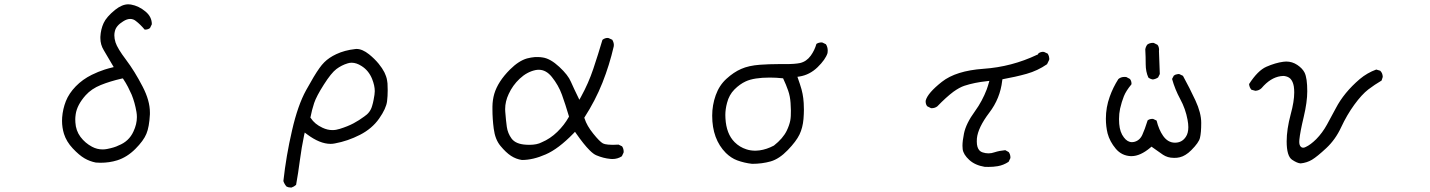

<svg xmlns="http://www.w3.org/2000/svg" viewBox="-20 -736 6540 878"><path d="M674.3 -625.5Q674.3 -659.2 645.5 -683.1Q614.7 -709 578.6 -715.3Q572.8 -716.3 566.9 -716.3Q538.1 -716.3 506.3 -690.9Q466.8 -658.7 453.9 -630.6Q440.9 -602.5 439 -567.9Q439 -564.9 439 -561.5Q439 -531.7 454.6 -506.3Q473.1 -476.1 500 -429.2Q474.1 -422.9 459 -418Q428.7 -408.2 399.9 -394Q357.4 -373 326.4 -341.1Q295.4 -309.1 281.2 -273.4Q267.1 -237.3 264.2 -198.7Q263.7 -190.9 263.7 -183.1Q263.7 -152.8 272.5 -124Q283.7 -88.4 312.5 -57.6Q342.3 -25.9 366.5 -12Q390.6 2 418 7.3Q429.2 8.3 439.5 8.3Q480.5 8.3 516.1 -2.9Q561 -17.1 598.9 -54.9Q636.7 -92.8 649.4 -124Q662.6 -155.3 665.5 -213.4Q665.5 -217.3 665.5 -221.7Q665.5 -275.9 632.3 -339.8Q595.7 -410.6 556.4 -462.6Q517.1 -514.6 508.3 -542Q502.9 -559.1 502.9 -574.2Q502.9 -584.5 505.4 -593.8Q511.2 -618.7 543 -638.2Q560.5 -649.4 575.2 -649.4Q589.8 -649.4 601.1 -640.1Q621.1 -625 641.6 -600.6Q642.6 -600.6 643.6 -600.6Q657.2 -600.6 666 -607.9L674.3 -625Q674.3 -625 674.3 -625.5ZM522 -70.8H522.5Q522.5 -70.8 522 -70.8ZM449.2 -52.7Q423.8 -52.7 400.9 -64.9Q369.6 -81.5 348.1 -109.9Q326.7 -138.7 324.7 -176.3Q324.2 -182.1 324.2 -190.9Q324.2 -199.7 326.2 -213.9Q332.5 -256.3 371.6 -300.3Q398.4 -330.1 440.7 -347.2Q482.9 -364.3 536.1 -376.5L542 -377.4Q556.2 -356 565.2 -338.4Q574.2 -320.8 582 -303.2Q596.7 -267.1 604 -224.1Q606 -212.4 606 -200.7Q606 -168 590.3 -134.8Q569.8 -89.4 522 -70.8Q504.4 -61.5 469.7 -54.7Q459.5 -52.7 449.2 -52.7Z M1310.5 121.6Q1311.5 121.6 1313 121.6Q1324.7 117.7 1334 109.4Q1343.8 55.2 1351.3 -2.9Q1358.9 -61 1370.6 -117.2L1373.5 -129.9L1383.8 -122.1Q1442.4 -78.1 1491.7 -78.1Q1501.5 -78.1 1511.2 -80.1Q1570.3 -90.8 1626.5 -119.6Q1681.6 -147.9 1713.9 -194.1Q1746.1 -240.2 1750 -272.9Q1752.9 -296.4 1752.9 -323.2Q1752.9 -346.2 1752 -354.5Q1751 -362.8 1750.2 -367.7Q1749.5 -372.6 1748.3 -377.4Q1747.1 -382.3 1745.4 -387Q1743.7 -391.6 1741.7 -396.2Q1739.7 -400.9 1737.8 -405.3Q1728.5 -423.8 1711.4 -444.8Q1692.4 -467.8 1667.5 -487.8Q1636.7 -512.2 1610.4 -512.2Q1607.4 -512.2 1604.5 -511.7Q1555.7 -506.3 1517.6 -488.3Q1484.4 -472.7 1462.9 -451.2Q1451.2 -439.5 1440.9 -424.8Q1418 -393.1 1379.9 -323.7Q1341.8 -254.9 1315.4 -139.2Q1288.6 -23.9 1275.9 91.8Q1280.3 106 1290.5 117.2Q1299.3 121.6 1310.5 121.6ZM1645.5 -203.1Q1645.5 -203.1 1645.5 -203.1ZM1500 -141.1Q1477.5 -141.1 1454.6 -151.9Q1418.9 -168.5 1401.4 -195.8L1399.4 -198.2Q1406.2 -233.4 1416.5 -264.6Q1427.2 -296.4 1460.9 -349.1Q1494.6 -402.3 1518.3 -420.2Q1542 -438 1569.8 -446.3Q1578.6 -449.2 1587.9 -449.2Q1609.9 -449.2 1633.3 -434.1Q1666 -413.6 1681.6 -375Q1693.8 -344.2 1693.8 -319.3Q1693.8 -305.7 1688.5 -279.8Q1686 -265.6 1681.6 -251.5Q1673.3 -221.2 1645.5 -203.1Q1622.6 -186 1596.7 -172.1Q1570.8 -158.2 1533.2 -146.5Q1516.6 -141.1 1500 -141.1Z M2462.4 -473.1Q2450.2 -475.1 2441.2 -475.1Q2432.1 -475.1 2426.8 -475.1Q2408.7 -473.6 2390.1 -468.8Q2352.1 -458 2312 -418Q2256.8 -362.8 2240.2 -306.6Q2232.4 -279.3 2231.9 -249Q2231.9 -242.7 2231.9 -236.3Q2231.9 -192.4 2237.8 -147.5Q2244.1 -98.1 2268.6 -68.8Q2293.5 -38.6 2316.7 -23.4Q2339.8 -8.3 2366.7 -4.4Q2417.5 -4.4 2475.1 -29.8Q2533.2 -54.7 2602.5 -126L2609.4 -133.3L2615.2 -125Q2649.9 -75.2 2675.8 -49.3Q2693.8 -31.2 2707 -25.9Q2739.3 -12.2 2771.5 -9.3Q2776.4 -8.8 2780.3 -8.8Q2804.7 -8.8 2823.7 -21.5L2831.5 -38.1Q2832 -40 2832 -42Q2832 -56.2 2824.7 -66.9L2808.6 -74.7Q2793.9 -73.7 2782 -73.7Q2770 -73.7 2761.2 -74.7Q2744.6 -76.2 2737.3 -80.1Q2722.2 -88.4 2692.9 -124.8Q2663.6 -161.1 2653.3 -193.8L2651.9 -197.8Q2702.6 -276.4 2734.9 -357.7Q2767.1 -439 2786.6 -523.9Q2787.1 -526.4 2787.1 -530.8Q2787.1 -535.2 2785.4 -541.5Q2783.7 -547.9 2779.8 -554.2L2762.7 -562Q2760.7 -562.5 2756.8 -562.5Q2752.9 -562.5 2746.8 -560.5Q2740.7 -558.6 2734.9 -553.7Q2715.3 -487.3 2693.1 -421.1Q2670.9 -355 2637.2 -293.9L2629.4 -279.8L2622.6 -293.9Q2605 -329.6 2590.8 -361.8Q2578.1 -392.6 2537.6 -430.2Q2497.1 -467.8 2462.4 -473.1ZM2457.5 -85.4H2458Q2458 -85.4 2457.5 -85.4ZM2400.4 -73.7Q2393.6 -73.7 2386.2 -74.2Q2338.4 -76.7 2319.3 -102.5Q2301.8 -126.5 2297.6 -156Q2293.5 -185.5 2290.5 -225.1Q2290 -231 2290 -236.8Q2290 -272 2306.2 -306.2Q2324.2 -345.7 2356.4 -376Q2389.6 -407.2 2428.7 -415.5Q2436.5 -417 2443.8 -417Q2477.1 -417 2503.4 -384.3Q2533.7 -346.7 2549.6 -303Q2565.4 -259.3 2582 -203.1L2580.6 -200.2Q2560.5 -164.1 2528.3 -132.8Q2496.1 -101.6 2457.5 -85.4Q2436 -73.7 2400.4 -73.7Z M3453.1 -48.3Q3442.9 -46.9 3435.1 -46.9Q3411.6 -46.9 3393.1 -53.2Q3362.3 -63 3339.4 -85.9Q3301.3 -124 3297.4 -194.8Q3296.9 -201.2 3296.9 -210Q3296.9 -236.8 3304.7 -265.6Q3314 -302.2 3338.6 -326.9Q3363.3 -351.6 3390.1 -363.8Q3427.7 -381.3 3500.5 -381.3Q3527.8 -381.3 3561 -377.9Q3575.2 -347.7 3584.2 -321.5Q3593.3 -295.4 3595.2 -265.1Q3596.7 -245.6 3596.7 -230.7Q3596.7 -215.8 3596.2 -205.6Q3595.7 -195.3 3593.8 -184.6Q3589.4 -162.6 3577.6 -138.2Q3560.5 -103 3519 -70.3Q3485.8 -52.7 3453.1 -48.3ZM3573.7 -442.9H3538.6Q3497.6 -442.9 3455.1 -439.9Q3403.3 -436 3369.6 -420.9Q3335.4 -406.2 3301.8 -375.5Q3269 -345.7 3252.9 -300.5Q3236.8 -255.4 3236.8 -207Q3236.8 -99.6 3299.3 -36.6Q3323.2 -13.2 3350.6 -2.9Q3383.8 9.3 3419.4 13.2Q3464.8 13.2 3504.4 2Q3543.5 -9.3 3582.3 -49.6Q3621.1 -89.8 3636 -120.8Q3650.9 -151.9 3654.3 -191.9Q3656.2 -216.3 3656.2 -234.4Q3656.2 -252.4 3655.3 -264.6Q3654.3 -276.9 3653.3 -286.6Q3650.9 -306.6 3645.3 -327.4Q3639.6 -348.1 3626.5 -384.8L3636.2 -386.2Q3682.6 -393.6 3718.8 -428.7Q3754.9 -463.9 3764.2 -493.2Q3765.1 -498.5 3765.1 -504.4Q3765.1 -521 3756.8 -533.7L3740.7 -541.5Q3738.8 -542 3737.3 -542Q3723.6 -542 3713.4 -535.2Q3705.1 -505.9 3687.5 -481.4Q3668 -454.6 3638.7 -447.8Q3615.2 -442.9 3573.7 -442.9Z M4381.3 -69.3Q4381.3 -60.5 4382.3 -53.2Q4385.7 -29.3 4412.1 -4.9Q4438.5 19.5 4482.4 26.9Q4491.2 27.3 4500 27.3Q4522.5 27.3 4542.5 23.9Q4568.8 19.5 4592.3 3.9L4600.1 -12.2Q4600.6 -14.2 4600.6 -15.6Q4600.6 -29.8 4592.8 -40.5L4577.1 -49.3Q4550.3 -46.9 4527.8 -39.6Q4514.2 -34.7 4500.5 -34.7Q4486.8 -34.7 4473.6 -39.1Q4465.3 -41.5 4459.5 -47.4Q4446.8 -60.5 4446.8 -88.9Q4446.8 -95.7 4447.3 -103Q4452.1 -152.3 4503.9 -220.7Q4553.7 -285.6 4563 -367.2L4564 -373.5Q4624 -384.3 4674.6 -398.4Q4725.1 -412.6 4768.1 -442.4L4777.8 -462.4Q4778.3 -464.4 4778.3 -468.3Q4778.3 -472.2 4776.6 -478.3Q4774.9 -484.4 4771 -490.7L4754.4 -498.5Q4752.4 -499 4748.5 -499Q4744.6 -499 4739 -497.3Q4733.4 -495.6 4728.5 -491.7L4726.1 -486.8L4723.1 -485.8Q4606.4 -430.2 4477.1 -421.4Q4351.6 -412.6 4287.1 -361.8Q4222.7 -311 4213.4 -276.9Q4212.9 -274.4 4212.9 -272.5Q4212.9 -258.8 4220.2 -250L4236.8 -241.7Q4238.8 -241.2 4240.2 -241.2Q4254.9 -241.2 4266.1 -249.5Q4307.1 -292 4339.8 -316.4Q4367.7 -336.4 4390.1 -343.8Q4436.5 -358.9 4492.2 -364.7L4504.4 -366.2Q4497.1 -340.3 4492.2 -327.1Q4487.3 -314 4481.4 -301.3Q4475.6 -288.6 4468.8 -275.9Q4455.6 -251 4438.5 -227.5Q4397.5 -171.4 4388.2 -125.5Q4381.3 -91.8 4381.3 -69.3Z M5217.3 -510.3Q5219.2 -475.6 5219.2 -441.9Q5219.2 -408.2 5231.4 -381.3Q5240.2 -374.5 5252 -372.6Q5265.1 -374.5 5275.9 -381.8L5283.7 -397.5L5279.8 -502.9Q5280.3 -506.3 5280.3 -508.5Q5280.3 -510.7 5280 -513.4Q5279.8 -516.1 5278.8 -519.5Q5277.3 -526.4 5272.9 -531.2L5256.3 -539.6Q5254.4 -540 5252.4 -540Q5237.3 -540 5226.6 -532.2Q5219.2 -522.5 5217.3 -510.3ZM5347.2 -14.2Q5349.1 -14.2 5352.8 -14.2Q5356.4 -14.2 5362.3 -14.6Q5368.2 -15.1 5375 -16.8Q5381.8 -18.6 5388.2 -21.2Q5394.5 -23.9 5400.9 -27.8Q5414.1 -35.6 5427.7 -49.3Q5462.4 -84 5467.3 -105.5Q5473.1 -128.9 5473.1 -174.3Q5473.1 -219.7 5446.5 -276.9Q5419.9 -334 5389.6 -389.2L5373.5 -397Q5371.6 -397.5 5369.1 -397.5Q5366.7 -397.5 5362.8 -396.5Q5354.5 -395.5 5347.7 -390.1L5339.8 -375Q5353 -327.1 5377.2 -282.7Q5401.4 -238.3 5410.6 -188Q5414.1 -169.4 5414.1 -154.3Q5414.1 -127 5402.8 -110.4Q5385.3 -83.5 5353 -83.5Q5320.8 -83.5 5298.8 -114.7Q5279.3 -142.6 5269 -184.6L5253.9 -191.9Q5252 -192.4 5250 -192.4Q5236.8 -192.4 5228 -185.5Q5214.4 -142.1 5203.6 -119.1Q5191.4 -92.8 5165.5 -86.9Q5161.1 -85.9 5156.7 -85.9Q5135.7 -85.9 5119.6 -107.4Q5101.1 -130.9 5098.1 -169.4Q5097.2 -180.7 5097.2 -191.4Q5097.2 -216.3 5102.1 -239.3Q5109.4 -271 5119.4 -295.9Q5129.4 -320.8 5153.8 -350.1Q5154.3 -351.6 5154.3 -352.5Q5154.3 -366.2 5147 -375L5130.4 -383.8Q5126 -384.3 5122.6 -384.3Q5105.5 -384.3 5094.2 -374.5Q5069.8 -336.4 5054.7 -293.9Q5037.1 -245.1 5037.1 -193.4Q5037.1 -157.7 5044.9 -126Q5054.7 -88.9 5082.5 -55.7Q5109.4 -23.9 5150.9 -22Q5152.3 -22 5154.3 -22Q5194.3 -22 5240.7 -61L5245.6 -65.4Q5275.4 -43.9 5298.3 -28.3Q5319.8 -14.2 5346.7 -14.2Z M5836.4 -387.7Q5841.8 -388.7 5848.1 -388.7Q5854.5 -388.7 5861.3 -386.7Q5872.6 -383.8 5880.9 -376Q5892.6 -363.8 5896.5 -340.8Q5898.4 -328.1 5898.4 -313.5Q5898.4 -272 5882.3 -213.4Q5863.8 -144.5 5863.8 -89.4Q5863.8 -22 5888.7 -5.4Q5912.1 10.3 5927.7 11.2Q5956.5 8.3 5979.7 -5.6Q6002.9 -19.5 6044.9 -58.6Q6086.9 -97.7 6113 -154.1Q6139.2 -210.4 6172.9 -256.8Q6207 -303.7 6237.3 -327.1Q6265.6 -348.6 6297.9 -367.7L6303.2 -384.3Q6302.7 -401.9 6291.5 -412.6L6273.4 -418Q6231.9 -402.8 6198.2 -374.5Q6126 -313 6088.4 -240.7Q6068.8 -203.1 6048.3 -166.5Q6027.3 -128.4 5999 -99.6Q5972.7 -73.7 5951.2 -64Q5944.8 -60.5 5938.7 -60.5Q5932.6 -60.5 5928.2 -65.4Q5921.4 -72.3 5921.4 -87.4Q5921.4 -91.8 5921.9 -97.2Q5925.3 -132.3 5941.7 -200.9Q5958 -269.5 5958 -318.8Q5958 -378.9 5945.8 -403.8Q5936 -423.3 5912.6 -439Q5889.2 -454.6 5861.8 -454.6Q5855.5 -454.6 5848.6 -453.6Q5812 -448.7 5771 -430.7Q5731.9 -413.6 5691.9 -351.6Q5693.4 -335.9 5702.6 -325.7L5720.7 -320.8Q5737.8 -321.8 5749 -333Q5789.6 -380.9 5836.4 -387.7Z"/></svg>

Font: NaikaiFont
Style: Light
Weight: 300
Version: Version 1.89